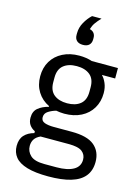

<svg xmlns="http://www.w3.org/2000/svg" viewBox="-143 -850 817 1139"><g transform="rotate(15 265.5 -281.0)"><path d="M520 57Q520 110 492 144.5Q464 179 408.5 195.5Q353 212 270 212Q190 212 139.5 197Q89 182 66 153.5Q43 125 43 85Q43 43 65 19Q87 -5 125 -15V-26Q103 -37 91 -54.5Q79 -72 79 -98Q79 -137 104 -157.5Q129 -178 168 -188V-192Q122 -214 96.5 -255Q71 -296 71 -350Q71 -403 95 -443Q119 -483 163 -505.5Q207 -528 265 -528Q286 -528 306 -525Q326 -522 343 -516H504V-452H424V-450Q438 -437 449.5 -410.5Q461 -384 461 -350Q461 -298 437 -257.5Q413 -217 369 -194.5Q325 -172 266 -172Q253 -172 240 -173.5Q227 -175 216 -177Q191 -170 169.5 -156.5Q148 -143 148 -119Q148 -96 170 -88Q192 -80 227 -80H337Q433 -80 476.5 -43.5Q520 -7 520 57ZM266 -236Q317 -236 347 -260.5Q377 -285 377 -336V-364Q377 -415 347 -439.5Q317 -464 266 -464Q215 -464 185 -439.5Q155 -415 155 -364V-336Q155 -285 185 -260.5Q215 -236 266 -236ZM445 63Q445 32 421.5 13.5Q398 -5 338 -5H166Q141 6 129.5 23.5Q118 41 118 65Q118 99 143.5 123Q169 147 230 147H304Q371 147 408 126Q445 105 445 63ZM267 -595Q242 -595 229 -607.5Q216 -620 216 -642V-653Q216 -688 234 -720Q252 -752 276 -774H334Q314 -753 302 -736Q290 -719 283 -696Q300 -692 309 -680.5Q318 -669 318 -652V-642Q318 -620 305 -607.5Q292 -595 267 -595Z"/></g></svg>

Font: IBM Plex Sans Var
Style: Regular
Weight: 400
Designer: Mike Abbink, Paul van der Laan, Pieter van Rosmalen
Foundry: Bold Monday
Version: Version 3.000